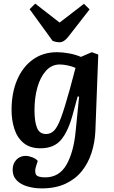

<svg xmlns="http://www.w3.org/2000/svg" viewBox="-20 -813 629 1063"><path d="M418 -278 410 -279 384 -184Q359 -89 319.5 -40.5Q280 8 204 8Q146 8 110.5 -21.5Q75 -51 59.5 -99.5Q44 -148 44 -204Q44 -298 74.5 -370Q105 -442 161.5 -483Q218 -524 296 -524Q326 -524 362 -517.5Q398 -511 428 -498L488 -524L524 -511L508 -86Q505 -23 486.5 34Q468 91 432.5 135Q397 179 342 204.5Q287 230 211 230Q170 230 133 219.5Q96 209 73 186Q50 163 50 127Q50 93 70.5 71.5Q91 50 122 50Q138 50 159 58Q180 66 189 78L180 106Q171 133 178 151Q185 169 230 169Q308 169 348 99Q388 29 399 -88ZM235 -71Q261 -71 280 -90.5Q299 -110 318.5 -163Q338 -216 366 -317L398 -437Q382 -445 356 -450.5Q330 -456 311 -456Q266 -456 234.5 -421Q203 -386 187 -329Q171 -272 171 -204Q171 -139 185 -105Q199 -71 235 -71ZM144 -762 175 -793 310 -688 445 -792 476 -761 360 -612Q335 -579 310 -579Q290 -579 271 -587Z"/></svg>

Font: Literata 12pt SemiBold
Style: Italic
Weight: 600
Italic angle: -2°
Designer: Latin by Veronika Burian and Jose Scaglione. Greek by Irene Vlachou. Cyrillic by Vera Evstafieva
Foundry: TypeTogether
Version: Version 3.002